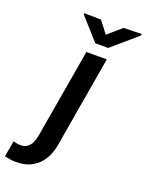

<svg xmlns="http://www.w3.org/2000/svg" viewBox="-297 -820 851 1119"><g transform="rotate(20 128.5 -261.0)"><path d="M114.3 -528.3H240.7L146.5 23.9Q139.2 80.1 114.5 123.3Q89.8 166.5 47.6 190.9Q5.4 215.3 -54.2 214.8Q-71.8 214.4 -89.4 211.9Q-106.9 209.5 -124 205.6L-106.4 106Q-95.2 109.4 -83.5 111.3Q-71.8 113.3 -60.1 113.3Q-34.7 113.3 -18.3 100.3Q-2 87.4 7.1 66.9Q16.1 46.4 19.5 24.4ZM129.4 -734.9 186 -661.6 270 -734.4 380.9 -736.8 381.3 -728 225.6 -593.8H145.5L25.4 -728.5L24.9 -736.8Z"/></g></svg>

Font: Roboto SemiBold
Style: Italic
Weight: 600
Designer: Christian Robertson
Foundry: Google
Version: Version 3.009; 2024